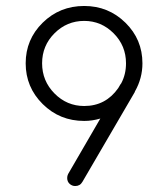

<svg xmlns="http://www.w3.org/2000/svg" viewBox="-20 -621 563 643"><path d="M262 -266Q334 -266 376 -326L383 -338Q384 -340 386 -342Q402 -372 402 -409Q402 -468 360.5 -509.5Q319 -551 262 -551Q204 -551 162.5 -509.5Q121 -468 121 -409Q121 -350 162.5 -308Q204 -266 262 -266ZM262 -216Q180 -216 123 -272.5Q66 -329 66 -409Q66 -489 123 -545Q180 -601 262 -601Q343 -601 400 -545Q457 -489 457 -409Q457 -359 432 -315Q432 -314 431 -312L256 -12Q248 2 232 2Q221 2 213 -5.5Q205 -13 205 -25Q205 -32 208 -38L316 -224Q289 -216 262 -216Z"/></svg>

Font: RIT Ala
Style: Regular
Weight: 400
Designer: Radhakrishan VN, Aswathy J
Version: 1.0